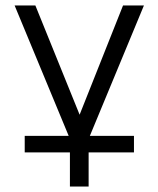

<svg xmlns="http://www.w3.org/2000/svg" viewBox="-20 -520 580 703"><path d="M70.5 -22.5H231.5L33.5 -500H109.5L271.5 -100L430.5 -500H507L309 -22.5H470.5V38H304.5V163H236V38H70.5Z"/></svg>

Font: Overused Grotesk Book
Style: Regular
Weight: 375
Version: Version 0.004